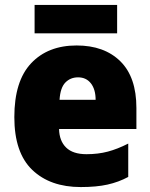

<svg xmlns="http://www.w3.org/2000/svg" viewBox="-20 -747 608 777"><path d="M290 -563Q402 -563 467 -499Q532 -435 532 -310V-225H219Q220 -177 247.5 -150Q275 -123 330 -123Q377 -123 416.5 -133.5Q456 -144 499 -166V-31Q460 -10 415 0Q370 10 307 10Q183 10 110.5 -59.5Q38 -129 38 -273Q38 -419 106 -491Q174 -563 290 -563ZM296 -434Q265 -434 244.5 -413Q224 -392 221 -343H367Q367 -385 348 -409.5Q329 -434 296 -434ZM454 -727V-612H120V-727Z"/></svg>

Font: Noto Sans Myanmar SemiCondensed Black
Style: Regular
Weight: 900
Width: 4
Designer: Monotype Design Team
Foundry: Monotype Imaging Inc.
Version: Version 2.107; ttfautohint (v1.8.4.7-5d5b)